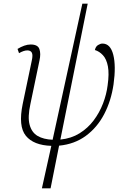

<svg xmlns="http://www.w3.org/2000/svg" viewBox="-20 -780 672 1040"><path d="M207 240 258 10Q162 7 120 -44.5Q78 -96 103 -217L152 -451Q159 -482 152.5 -494.5Q146 -507 128 -507Q109 -507 83 -492L75 -515Q93 -526 111 -532.5Q129 -539 146 -539Q185 -539 193.5 -514Q202 -489 194 -453L145 -218Q129 -146 140.5 -104Q152 -62 184 -43.5Q216 -25 265 -23L426 -760H455L307 -24Q366 -30 411 -58Q456 -86 487.5 -128Q519 -170 538 -219.5Q557 -269 563 -318Q572 -381 564.5 -420.5Q557 -460 537.5 -481Q518 -502 494 -509Q498 -528 511 -536Q524 -544 535 -544Q578 -544 593.5 -483.5Q609 -423 595 -323Q582 -234 544.5 -162Q507 -90 445.5 -44.5Q384 1 300 9L254 240Z"/></svg>

Font: Noto Serif SemiCondensed ExtraLight
Style: Italic
Weight: 200
Width: 4
Italic angle: -12°
Designer: Monotype Design Team
Foundry: Monotype Imaging Inc.
Version: Version 2.013